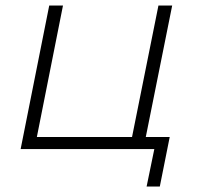

<svg xmlns="http://www.w3.org/2000/svg" viewBox="-20 -542 718 698"><path d="M510 -44H597L561 136H513L541 0H55L159 -522H209L114 -44H460L556 -522H606Z"/></svg>

Font: Montserrat Alternates Light
Style: Italic
Weight: 300
Italic angle: -11.3°
Designer: Julieta Ulanovsky
Foundry: Julieta Ulanovsky
Version: Version 7.200